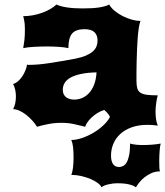

<svg xmlns="http://www.w3.org/2000/svg" viewBox="-20 -547 720 836"><path d="M37.1 -71.8Q43.5 -83 46.4 -97.7Q49.3 -112.3 49.3 -127.4Q49.3 -143.1 45.9 -157.2Q42.5 -171.4 37.1 -181.2Q50.3 -185.5 60.8 -195.3Q71.3 -205.1 78.9 -217.3Q86.4 -229.5 91.3 -242.2Q96.2 -254.9 97.7 -265.6Q100.1 -264.6 103 -264.6Q106 -264.6 109.4 -264.6Q145.5 -264.6 196.8 -272.5Q248 -280.3 307.6 -291.5Q335.4 -296.9 354 -304.9Q372.6 -313 384 -323Q395.5 -333 400.1 -345Q404.8 -356.9 404.8 -370.1Q404.8 -394 391.1 -407Q377.4 -419.9 348.1 -419.9Q309.6 -419.9 293.7 -400.6Q277.8 -381.3 277.8 -337.4Q261.7 -341.3 236.3 -343Q210.9 -344.7 183.1 -344.7Q168.9 -344.7 154.5 -344.2Q140.1 -343.8 126.5 -343Q112.8 -342.3 101.1 -340.8Q89.4 -339.4 81.1 -337.4Q84 -352.5 86.2 -371.6Q88.4 -390.6 88.4 -416Q88.4 -424.3 88.1 -431.4Q87.9 -438.5 87.2 -445.3Q86.4 -452.1 85 -459.7Q83.5 -467.3 81.1 -476.6Q102.1 -476.6 123.3 -480.5Q144.5 -484.4 163.8 -491.5Q183.1 -498.5 199.2 -507.8Q215.3 -517.1 225.6 -527.3Q262.2 -510.3 340.3 -510.3Q386.2 -510.3 413.8 -514.9Q441.4 -519.5 455.6 -527.3Q463.4 -512.7 479.5 -499.5Q495.6 -486.3 514.6 -476.8Q533.7 -467.3 553.2 -461.7Q572.8 -456.1 587.4 -456.1H591.8Q587.4 -445.3 584.5 -426.3Q581.5 -407.2 579.6 -383.5Q577.6 -359.9 576.7 -333.5Q575.7 -307.1 575 -281.5Q574.2 -255.9 574.2 -233.4Q574.2 -210.9 574.2 -195.3Q574.2 -175.3 577.6 -162.8Q581.1 -150.4 591.1 -143.6Q601.1 -136.7 619.4 -134.3Q637.7 -131.8 667 -131.8Q665 -126 663.3 -117.4Q661.6 -108.9 660.2 -99.1Q658.7 -89.4 658 -79.6Q657.2 -69.8 657.2 -61.5Q657.2 -23.4 667 0Q655.3 -2 644 -2.7Q632.8 -3.4 622.6 -3.4Q582.5 -3.4 552.7 7.6Q522.9 18.6 503.2 36.9Q483.4 55.2 473.4 79.3Q463.4 103.5 463.4 130.4Q463.4 153.8 471.9 167Q480.5 180.2 498.5 180.2Q507.3 180.2 516.1 175.8Q524.9 171.4 531.5 160.2Q538.1 148.9 542.2 128.9Q546.4 108.9 546.4 78.1Q568.4 84.5 601.1 84.5Q621.6 84.5 641.4 83Q661.1 81.5 679.7 78.1Q678.2 82.5 677 91.3Q675.8 100.1 675 110.4Q674.3 120.6 673.8 131.3Q673.3 142.1 673.3 151.4Q673.3 167 673.8 179.9Q674.3 192.9 676.3 199.2Q656.2 199.2 639.4 206.8Q622.6 214.4 609.1 225.1Q595.7 235.8 586.2 247.8Q576.7 259.8 571.8 268.6Q562 260.7 542 255.9Q522 251 492.2 251Q480.5 251 469.5 252.4Q458.5 253.9 449 256.3Q439.5 258.8 432.4 262Q425.3 265.1 421.9 268.6Q418.5 259.3 405.5 249.8Q392.6 240.2 374.3 232.4Q356 224.6 334 219.5Q312 214.4 290.5 214.4Q294.9 205.1 297.6 184.8Q300.3 164.6 300.3 141.1Q300.3 110.4 298.1 92.8Q295.9 75.2 290.5 62.5Q311.5 62.5 336.9 54Q362.3 45.4 386 31.5Q409.7 17.6 429.4 -0.7Q449.2 -19 459 -38.1Q453.6 -48.3 447 -55.7Q440.4 -63 434.1 -68.4Q417 -63 402.8 -54Q388.7 -44.9 377.7 -34.4Q366.7 -23.9 359.9 -13.4Q353 -2.9 351.1 4.9Q328.6 -1 302.7 -6.6Q276.9 -12.2 247.6 -12.2Q216.8 -12.2 189.2 -6.6Q161.6 -1 141.1 4.9Q132.8 -8.8 120.6 -22.2Q108.4 -35.6 94.5 -46.6Q80.6 -57.6 65.7 -64.5Q50.8 -71.3 37.1 -71.8ZM253.4 -155.8Q253.4 -144 257.8 -135.7Q262.2 -127.4 269.3 -122.6Q276.4 -117.7 285.4 -115.5Q294.4 -113.3 303.2 -113.3Q319.3 -113.3 335.9 -119.6Q352.5 -126 366.2 -140.1Q379.9 -154.3 389.2 -177Q398.4 -199.7 400.4 -231.9Q361.3 -231 333.5 -225.1Q305.7 -219.2 287.8 -209.5Q270 -199.7 261.7 -186Q253.4 -172.4 253.4 -155.8Z"/></svg>

Font: Arbutus
Style: Regular
Weight: 400
Designer: Karolina Lach
Foundry: Sorkin Type Co.
Version: Version 1.003